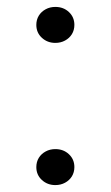

<svg xmlns="http://www.w3.org/2000/svg" viewBox="-20 -520 320 555"><path d="M140 -396Q117 -396 101 -410.8Q85 -425.5 85 -448Q85 -463 92.2 -474.8Q99.5 -486.5 112 -493.2Q124.5 -500 140 -500Q163.5 -500 179.2 -485.2Q195 -470.5 195 -448Q195 -433 187.8 -421.2Q180.5 -409.5 168 -402.8Q155.5 -396 140 -396ZM140 15Q117 15 101 0.2Q85 -14.5 85 -37Q85 -52 92.2 -63.8Q99.5 -75.5 112 -82.2Q124.5 -89 140 -89Q163.5 -89 179.2 -74.2Q195 -59.5 195 -37Q195 -22 187.8 -10.2Q180.5 1.5 168 8.2Q155.5 15 140 15Z"/></svg>

Font: Geologica Cursive Thin
Style: Regular
Weight: 250
Designer: Sindre Bremnes, Frode Helland
Foundry: Monokrom Skriftforlag AS
Version: Version 1.010;gftools[0.9.28]